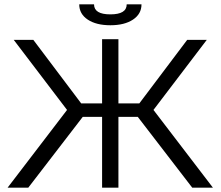

<svg xmlns="http://www.w3.org/2000/svg" viewBox="-20 -862 1013 882"><path d="M344 -842H412Q412 -796 487 -796Q562 -796 562 -842H630Q630 -798 591 -772Q552 -746 487 -746Q422 -746 383 -772Q344 -798 344 -842ZM15 0 288 -357 43 -679H133L353 -387H449V-682H524V-387H620L840 -679H930L685 -357L958 0H863L613 -325H524V0H449V-325H360L110 0Z"/></svg>

Font: Didact Gothic
Style: Regular
Weight: 400
Designer: Daniel Johnson
Foundry: Daniel Johnson
Version: Version 2.101;PS 002.101;hotconv 1.0.88;makeotf.lib2.5.64775